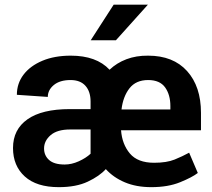

<svg xmlns="http://www.w3.org/2000/svg" viewBox="-20 -770 885 800"><path d="M610.4 9.8Q547.9 9.8 500.2 -10.3Q452.6 -30.3 420.9 -65.4Q394.5 -36.1 345.9 -13.2Q297.4 9.8 225.1 9.8Q132.3 9.8 83.3 -34.7Q34.2 -79.1 34.2 -153.3Q34.2 -230.5 94.5 -272.9Q154.8 -315.4 271 -315.4H357.4V-346.7Q357.4 -388.7 335.9 -412.6Q314.5 -436.5 273.9 -436.5Q229.5 -436.5 204.3 -415.8Q179.2 -395 179.2 -366.2L50.3 -375Q50.3 -422.4 78.1 -459Q106 -495.6 156.5 -516.8Q207 -538.1 274.9 -538.1Q381.8 -538.1 436.5 -479.5Q466.3 -507.8 506.8 -523.2Q547.4 -538.6 597.2 -538.1Q701.7 -538.1 759.5 -473.9Q817.4 -409.7 817.4 -299.8V-227.1H484.4Q488.8 -168.9 521.2 -130.4Q553.7 -91.8 622.1 -91.8Q674.3 -91.8 707.5 -105.2Q740.7 -118.7 768.1 -133.8L804.2 -49.3Q780.8 -31.2 730.5 -10.7Q680.2 9.8 610.4 9.8ZM597.2 -436.5Q546.4 -436.5 519.5 -402.1Q492.7 -367.7 486.3 -314H689.9V-328.1Q689.9 -375 668 -405.8Q646 -436.5 597.2 -436.5ZM249.5 -84.5Q278.3 -84.5 308.1 -97.9Q337.9 -111.3 357.4 -129.4V-230.5H272Q218.3 -230.5 190.9 -206.8Q163.6 -183.1 163.6 -151.4Q163.6 -122.1 184.6 -103.3Q205.6 -84.5 249.5 -84.5ZM357.9 -602.1 453.6 -750.5H596.2L462.9 -602.1Z"/></svg>

Font: Vazirmatn RD SemiBold
Style: Regular
Weight: 600
Designer: Saber Rastikerdar
Foundry: Saber Rastikerdar
Version: Version 32.102